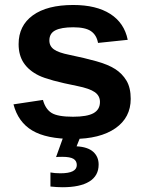

<svg xmlns="http://www.w3.org/2000/svg" viewBox="-20 -559 596 786"><path d="M515.1 -154.3Q515.1 -77.6 452.4 -33.9Q389.6 9.8 278.8 9.8Q169.9 9.8 112.1 -24.7Q54.2 -59.1 35.2 -131.8L155.8 -149.9Q166 -112.3 191.2 -96.7Q216.3 -81.1 278.8 -81.1Q336.4 -81.1 362.8 -95.7Q389.2 -110.4 389.2 -141.6Q389.2 -167 367.9 -181.9Q346.7 -196.8 295.9 -207Q179.7 -230 139.2 -249.8Q98.6 -269.5 77.4 -301Q56.2 -332.5 56.2 -378.4Q56.2 -454.1 114.5 -496.3Q172.9 -538.6 279.8 -538.6Q374 -538.6 431.4 -502Q488.8 -465.3 502.9 -396L381.3 -383.3Q375.5 -415.5 352.5 -431.4Q329.6 -447.3 279.8 -447.3Q231 -447.3 206.5 -434.8Q182.1 -422.4 182.1 -393.1Q182.1 -370.1 200.9 -356.7Q219.7 -343.3 264.2 -334.5Q326.2 -321.8 374.3 -308.3Q422.4 -294.9 451.4 -276.4Q480.5 -257.8 497.8 -228.8Q515.1 -199.7 515.1 -154.3ZM383.8 114.7Q383.8 160.6 345.7 184.1Q307.6 207.5 235.8 207.5Q213.9 207.5 186.5 204.6V147Q203.6 150.4 227.5 150.4Q294.4 150.4 294.4 116.7Q294.4 99.6 280.8 91.3Q267.1 83 234.9 83Q216.3 83 209.5 84L239.7 0H309.6L293.5 40Q339.4 42.5 361.6 62.5Q383.8 82.5 383.8 114.7Z"/></svg>

Font: Arial
Style: Bold
Weight: 700
Designer: Steve Matteson
Foundry: Ascender Corporation
Version: Version 2.00.3